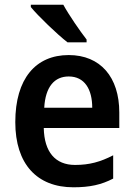

<svg xmlns="http://www.w3.org/2000/svg" viewBox="-20 -786 569 816"><path d="M249 -766H111V-756C141 -719 223 -640 267 -606H348V-618C320 -654 273 -722 249 -766ZM272 -552C132 -552 45 -452 45 -267C45 -89 137 10 292 10C362 10 411 -1 461 -27V-126C407 -98 360 -85 299 -85C215 -85 168 -140 166 -242H487V-308C487 -458 407 -552 272 -552ZM272 -461C340 -461 372 -406 372 -328H168C173 -418 212 -461 272 -461Z"/></svg>

Font: Noto Sans Kannada SemiCondensed SemiBold
Style: Regular
Weight: 600
Width: 4
Designer: Jelle Bosma - Monotype Design Team
Foundry: Monotype Imaging Inc.
Version: Version 2.005